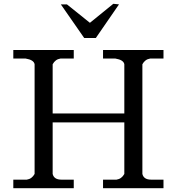

<svg xmlns="http://www.w3.org/2000/svg" viewBox="-20 -990 940 1010"><path d="M332 -967H300L423 -790H484L606 -967L576 -970L453 -870ZM257 -346H634V-75Q620 -49 593 -45H522V0H840V-45H775Q736 -45 729 -75V-652Q743 -678 770 -682H840V-727H522V-682H587Q630 -675 634 -652V-393H257V-652Q271 -678 298 -682H368V-727H50V-682H115Q158 -675 162 -652V-75Q148 -49 121 -45H50V0H368V-45H303Q264 -45 257 -75Z"/></svg>

Font: Sawarabi Mincho
Style: Regular
Weight: 400
Version: Version 1.082; ttfautohint (v1.8.4.7-5d5b)